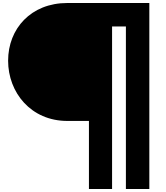

<svg xmlns="http://www.w3.org/2000/svg" viewBox="-20 -1258 1103 1278"><path d="M818 0H974V-1238H428C186 -1238 34 -1067 34 -854C34 -642 186 -453 428 -453H572V0H726V-1082H818Z"/></svg>

Font: Poland Can Into
Style: BigWritings
Weight: 700
Foundry: Cannot Into Space Fonts
Version: Version 0.92